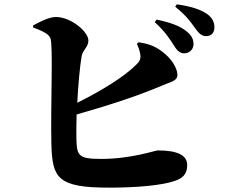

<svg xmlns="http://www.w3.org/2000/svg" viewBox="-20 -834 1040 882"><path d="M609 -633C612 -625 621 -606 624 -587C628 -564 622 -553 608 -539C551 -481 444 -416 335 -362C339 -443 347 -529 355 -576C361 -606 386 -618 386 -648C386 -689 305 -756 237 -756C204 -756 157 -731 132 -717V-708C171 -693 202 -680 211 -660C225 -635 212 -346 216 -174C220 -16 243 28 482 28C605 28 724 18 783 -3C816 -14 840 -32 840 -75C840 -122 794 -143 705 -143C692 -143 584 -104 445 -104C342 -104 333 -118 331 -193C330 -222 331 -263 332 -308C497 -355 627 -399 727 -442C766 -459 795 -462 795 -490C795 -516 773 -563 721 -600C688 -624 660 -633 617 -640ZM691 -732C740 -688 763 -650 781 -622C795 -599 809 -589 826 -589C851 -589 869 -608 869 -631C869 -650 863 -667 843 -685C809 -716 757 -732 699 -744ZM785 -803C841 -758 860 -727 876 -705C894 -680 906 -668 927 -668C951 -668 965 -684 965 -708C965 -732 956 -752 931 -770C901 -791 852 -806 792 -814Z"/></svg>

Font: Noto Serif CJK JP Black
Style: Regular
Weight: 900
Designer: Ryoko NISHIZUKA 西塚涼子 (kana & ideographs); Frank Grießhammer (Latin, Greek & Cyrillic); Wenlong ZHANG 张文龙 (bopomofo); San
Foundry: Adobe Systems Incorporated
Version: Version 1.001;PS 1.001;hotconv 16.6.54;makeotf.lib2.5.65590